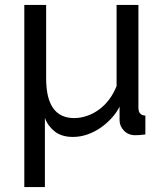

<svg xmlns="http://www.w3.org/2000/svg" viewBox="-20 -542 668 774"><path d="M78 -522H166V-226Q166 -66 279 -66Q305 -66 331 -75Q357 -84 379.5 -100.5Q402 -117 420 -141Q438 -165 450 -195V-522H538V-108Q538 -77 566 -76V0Q551 2 542 2.5Q533 3 525 3Q497 3 479.5 -15.5Q462 -34 462 -57V-112Q450 -88 430 -66Q410 -44 385.5 -27Q361 -10 332.5 0Q304 10 274 10Q228 10 200 -12.5Q172 -35 161 -67V212H78Z"/></svg>

Font: PTCRaleway Medium
Style: Regular
Weight: 500
Designer: Matt McInerney, Pablo Impallari, Rodrigo Fuenzalida
Foundry: Matt McInerney, Pablo Impallari, Rodrigo Fuenzalida
Version: Version 3.000g; ttfautohint (v1.5) -l 8 -r 28 -G 28 -x 14 -D